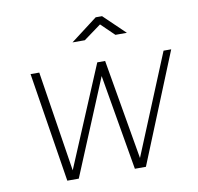

<svg xmlns="http://www.w3.org/2000/svg" viewBox="-80 -806 918 890"><g transform="rotate(-10 379.0 -361.5)"><path d="M503 -627H557L457 -723H427L301 -627H359L441 -687ZM746 -516H710L516 -45L435 -516H398L199 -43L125 -516H84L166 0H220L407 -450L484 0H536Z"/></g></svg>

Font: United Sans Thin
Style: Italic
Weight: 100
Italic angle: -8°
Designer: Pablo Impallari, Rodrigo Fuenzalida (Modified by Dan O. Williams)
Version: Version 1.000;PS 001.000;hotconv 1.0.88;makeotf.lib2.5.64775